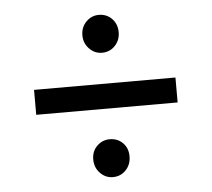

<svg xmlns="http://www.w3.org/2000/svg" viewBox="-43 -653 668 606"><g transform="rotate(-5 291.0 -350.0)"><path d="M291 -487Q268 -487 251 -504.5Q234 -522 234 -547Q234 -573 251 -590Q268 -607 291 -607Q316 -607 332.5 -590Q349 -573 349 -547Q349 -522 332.5 -504.5Q316 -487 291 -487ZM67 -310V-389H515V-310ZM291 -93Q268 -93 251 -110.5Q234 -128 234 -154Q234 -180 251 -196.5Q268 -213 291 -213Q316 -213 332.5 -196.5Q349 -180 349 -154Q349 -128 332.5 -110.5Q316 -93 291 -93Z"/></g></svg>

Font: Montserrat Z Med
Style: Regular
Weight: 500
Designer: Julieta Ulanovsky
Foundry: Julieta Ulanovsky
Version: Version 8.000